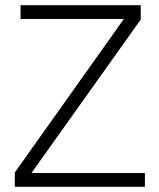

<svg xmlns="http://www.w3.org/2000/svg" viewBox="-20 -718 610 738"><path d="M537 0H37V-55L456 -645H59V-698H521V-643L101 -53H537Z"/></svg>

Font: IBM Plex Sans Thai Light
Style: Regular
Weight: 300
Designer: Mike Abbink, Paul van der Laan, Pieter van Rosmalen, Ben Mitchell, Mark Frömberg
Foundry: Bold Monday
Version: Version 1.2